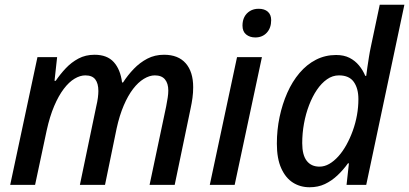

<svg xmlns="http://www.w3.org/2000/svg" viewBox="-20 -780 1726 810"><path d="M23 0 138 -539H221L210 -439H215Q234 -467 257.5 -492Q281 -517 311 -533Q341 -549 379 -549Q432 -549 460 -518Q488 -487 495 -432H499Q519 -463 544.5 -489.5Q570 -516 601.5 -532.5Q633 -549 672 -549Q732 -549 763.5 -513Q795 -477 795 -412Q795 -389 792 -367Q789 -345 784 -322L717 0H611L681 -331Q685 -352 687.5 -368Q690 -384 690 -398Q690 -428 676 -445Q662 -462 633 -462Q611 -462 587 -447.5Q563 -433 541.5 -405Q520 -377 502 -335Q484 -293 472 -238L423 0H317L386 -331Q391 -352 393 -368Q395 -384 395 -396Q395 -428 382 -445Q369 -462 340 -462Q318 -462 294.5 -448Q271 -434 249 -405Q227 -376 208.5 -332.5Q190 -289 177 -230L128 0Z M865 0 980 -539H1085L970 0ZM1057 -622Q1034 -622 1018.5 -634.5Q1003 -647 1003 -672Q1003 -693 1011 -708.5Q1019 -724 1034.5 -733.5Q1050 -743 1071 -743Q1096 -743 1110 -730.5Q1124 -718 1124 -695Q1124 -662 1105.5 -642Q1087 -622 1057 -622Z M1286 10Q1247 10 1216 -9.5Q1185 -29 1166.5 -70Q1148 -111 1148 -174Q1148 -232 1159.5 -286.5Q1171 -341 1192 -388.5Q1213 -436 1243.5 -472Q1274 -508 1313 -528Q1352 -548 1398 -548Q1431 -548 1454.5 -536Q1478 -524 1494.5 -504Q1511 -484 1521 -460H1525Q1527 -477 1530 -497Q1533 -517 1536.5 -539.5Q1540 -562 1545 -585L1582 -760H1686L1525 0H1442L1452 -91H1448Q1428 -63 1403.5 -40Q1379 -17 1350.5 -3.5Q1322 10 1286 10ZM1328 -77Q1349 -77 1369 -88.5Q1389 -100 1407.5 -120.5Q1426 -141 1441.5 -169Q1457 -197 1468.5 -229Q1480 -261 1486 -294.5Q1492 -328 1492 -362Q1492 -407 1472.5 -434.5Q1453 -462 1410 -462Q1383 -462 1359.5 -445.5Q1336 -429 1317 -401Q1298 -373 1284 -336.5Q1270 -300 1262.5 -259Q1255 -218 1255 -176Q1255 -126 1274 -101.5Q1293 -77 1328 -77Z"/></svg>

Font: Noto Sans Display Medium
Style: Italic
Weight: 500
Italic angle: -12°
Designer: Monotype Design Team
Foundry: Monotype Imaging Inc.
Version: Version 2.003